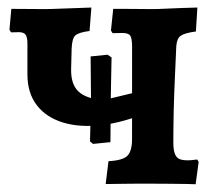

<svg xmlns="http://www.w3.org/2000/svg" viewBox="-20 -485 578 507"><path d="M225.5 -105 217.7 -111.7 220.3 -224.5 219.3 -336 263.9 -340.5 274.6 -333.4 272.6 -231.5 271.6 -109.6ZM496.6 1.5Q491.1 1.1 473.2 0.8Q455.3 0.5 430.3 0.3Q405.4 0 377.5 0Q363.8 0 339.9 0Q316.1 0 293.3 0.5Q270.5 1 259 1L266.5 -59.4Q304.1 -61.3 316.4 -73.7Q328.7 -86.1 328.7 -117.9L328.8 -360.8Q328.8 -383.8 323.9 -390.9Q319.1 -397.9 302.8 -397.9Q295.7 -397.9 287.4 -397.6Q279.1 -397.4 277.3 -397.4L273 -404.5L279 -461.6Q288.1 -461.6 307.1 -461.6Q326 -461.6 347 -461.3Q367.9 -461 381.9 -461Q396.5 -461 417.3 -462.1Q438.1 -463.1 460.3 -463.9Q482.6 -464.7 501.2 -465.1L497.3 -401.9Q467.7 -397.9 457.3 -390.6Q446.9 -383.4 445.5 -362.9Q444 -326.3 441.9 -282Q439.8 -237.7 438.7 -192.6Q437.7 -147.6 437.7 -107.7Q437.7 -76.2 450.1 -67.2Q462.5 -58.2 500.8 -63.8L504.6 -57.6ZM374 -190.1Q308 -161.8 249.7 -154.8Q191.5 -147.9 147 -161.3Q102.4 -174.7 77.4 -206.9Q52.4 -239.2 52.4 -288.8V-369.5Q52.4 -386.5 47.7 -393.3Q42.9 -400.1 29.1 -400.1Q27 -400.1 21.2 -399.8Q15.4 -399.6 9.2 -399.6L5 -406.7L9.9 -461.6L97.8 -461Q112.4 -461 143.5 -462.3Q174.5 -463.6 221.3 -465.1L216.5 -403.2Q186.3 -399.2 178.3 -390.8Q170.2 -382.4 169.2 -356.5L167.8 -303.5Q166.8 -262.7 187.1 -243.5Q207.5 -224.3 252.7 -220.5L372.8 -249.5Z"/></svg>

Font: Alegreya
Style: Regular
Weight: 400
Designer: Juan Pablo del Peral
Foundry: Huerta Tipografica
Version: Version 2.009